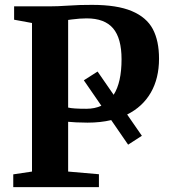

<svg xmlns="http://www.w3.org/2000/svg" viewBox="-20 -769 694 789"><path d="M502.5 -298.5 563 -211 506.5 -174.5 437 -275.5Q393 -265 339.5 -265Q317.5 -265 292.5 -266.2Q267.5 -267.5 260 -268.5V-64L386.5 -53V0H34.5V-52.5L111.5 -64V-674.5L38 -688V-743H188.5Q216.5 -743 253 -745.5Q311.5 -749.5 358.5 -749Q461 -749 521.5 -723.5Q582 -698 607.8 -649.8Q633.5 -601.5 633.5 -528Q633.5 -447 599.8 -388.5Q566 -330 502.5 -298.5ZM381 -475 447 -379.5Q479.5 -430 479.5 -525.5Q479.5 -611.5 444.8 -652.5Q410 -693.5 336 -693.5Q308.5 -693.5 274.5 -689Q270 -688 260 -687V-327Q279.5 -322 335 -322Q369.5 -322 396.5 -334.5L324.5 -439Z"/></svg>

Font: Merriweather Text
Style: Bold
Weight: 700
Designer: Eben Sorkin
Foundry: Eben Sorkin
Version: Version 2.100